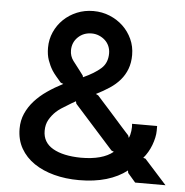

<svg xmlns="http://www.w3.org/2000/svg" viewBox="-56 -873 903 939"><g transform="rotate(5 395.0 -403.0)"><path d="M790 0H641L603 -44L601 -56Q559 -23 500 -5.5Q441 12 366 12Q300 12 243.5 -3Q187 -18 145 -46.5Q103 -75 79 -117Q55 -159 55 -214Q55 -254 70 -288Q85 -322 111 -351Q137 -380 172.5 -404.5Q208 -429 249 -450L236 -455Q224 -469 212 -483Q200 -497 191 -511Q177 -534 168 -560Q159 -586 159 -620Q159 -661 175 -697Q191 -733 219 -760Q247 -787 284.5 -802.5Q322 -818 365 -818Q408 -818 445.5 -802.5Q483 -787 511 -760.5Q539 -734 555.5 -698Q572 -662 572 -620Q572 -582 560.5 -551.5Q549 -521 528 -496.5Q507 -472 477.5 -452.5Q448 -433 412 -415L424 -409Q430 -402 444 -386.5Q458 -371 476 -351Q494 -331 513 -309.5Q532 -288 548 -270Q564 -252 575 -240Q586 -228 587 -227L591 -215Q598 -229 600.5 -250Q603 -271 601 -285H724V-262Q724 -246 720 -227.5Q716 -209 709 -190.5Q702 -172 692 -155Q682 -138 670 -124L681 -121ZM459 -618Q459 -637 452 -653.5Q445 -670 432 -682Q419 -694 402 -701Q385 -708 366 -708Q326 -708 299 -682Q272 -656 272 -617Q272 -589 288.5 -566.5Q305 -544 322 -523Q326 -518 331 -511Q336 -504 340 -499L342 -491Q397 -516 428 -543.5Q459 -571 459 -618ZM524 -141 512 -146 321 -359 318 -371Q312 -368 297 -359Q282 -350 276 -346Q262 -338 248.5 -329Q235 -320 224 -310Q204 -291 191 -268Q178 -245 178 -214Q178 -157 228 -128Q278 -99 366 -98Q472 -98 524 -141Z"/></g></svg>

Font: Sinkin Sans 500 Medium
Style: 500 Medium
Weight: 500
Designer: Keith Bates
Foundry: K-Type
Version: Sinkin Sans (version 1.0)  by Keith Bates   •   © 2014   www